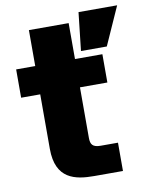

<svg xmlns="http://www.w3.org/2000/svg" viewBox="-82 -781 662 842"><g transform="rotate(-10 249.0 -360.0)"><path d="M98 -680V-520H13V-394H98V-151C98 -16 185 0 269 0H397V-126H320C284 -126 275 -140 275 -169V-394H397V-520H275V-680ZM307 -550H422L498 -720H326Z"/></g></svg>

Font: Aspekta 850
Style: Regular
Weight: 850
Designer: Ivo Dolenc
Version: Version 2.000